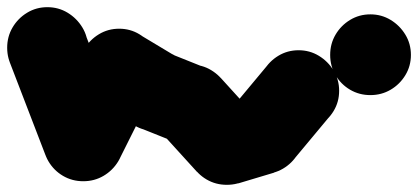

<svg xmlns="http://www.w3.org/2000/svg" viewBox="-82 -413 1165 535"><path d="M-62 -280Q-62 -249 -47 -223.5Q-32 -198 -6.5 -183Q19 -168 50 -168Q81 -168 106.5 -183Q132 -198 147.5 -223.5Q163 -249 163 -280Q163 -311 147.5 -336.5Q132 -362 106.5 -377.5Q81 -393 50 -393Q19 -393 -6.5 -377.5Q-32 -362 -47 -336.5Q-62 -311 -62 -280Z M155 -320 -55 -240 45 20 255 -60Z M38 -20Q38 11 53 36.5Q68 62 93.5 77Q119 92 150 92Q181 92 206.5 77Q232 62 247.5 36.5Q263 11 263 -20Q263 -51 247.5 -76.5Q232 -102 206.5 -117.5Q181 -133 150 -133Q119 -133 93.5 -117.5Q68 -102 53 -76.5Q38 -51 38 -20Z M49 -70 251 30 351 -170 149 -270Z M138 -220Q138 -189 153 -163.5Q168 -138 193.5 -123Q219 -108 250 -108Q281 -108 306.5 -123Q332 -138 347.5 -163.5Q363 -189 363 -220Q363 -251 347.5 -276.5Q332 -302 306.5 -317.5Q281 -333 250 -333Q219 -333 193.5 -317.5Q168 -302 153 -276.5Q138 -251 138 -220Z M308 -316 192 -124 292 -64 408 -256Z M238 -160Q238 -129 253 -103.5Q268 -78 293.5 -63Q319 -48 350 -48Q381 -48 406.5 -63Q432 -78 447.5 -103.5Q463 -129 463 -160Q463 -191 447.5 -216.5Q432 -242 406.5 -257.5Q381 -273 350 -273Q319 -273 293.5 -257.5Q268 -242 253 -216.5Q238 -191 238 -160Z M391 -264 309 -56 409 -16 491 -224Z M338 -120Q338 -89 353 -63.5Q368 -38 393.5 -23Q419 -8 450 -8Q481 -8 506.5 -23Q532 -38 547.5 -63.5Q563 -89 563 -120Q563 -151 547.5 -176.5Q532 -202 506.5 -217.5Q481 -233 450 -233Q419 -233 393.5 -217.5Q368 -202 353 -176.5Q338 -151 338 -120Z M533 -196 367 -44 467 66 633 -86Z M438 -10Q438 21 453 46.5Q468 72 493.5 87Q519 102 550 102Q581 102 606.5 87Q632 72 647.5 46.5Q663 21 663 -10Q663 -41 647.5 -66.5Q632 -92 606.5 -107.5Q581 -123 550 -123Q519 -123 493.5 -107.5Q468 -92 453 -66.5Q438 -41 438 -10Z M518 -118 582 98 682 68 618 -148Z M538 -40Q538 -9 553 16.5Q568 42 593.5 57Q619 72 650 72Q681 72 706.5 57Q732 42 747.5 16.5Q763 -9 763 -40Q763 -71 747.5 -96.5Q732 -122 706.5 -137.5Q681 -153 650 -153Q619 -153 593.5 -137.5Q568 -122 553 -96.5Q538 -71 538 -40Z M564 -112 736 32 836 -88 664 -232Z M638 -160Q638 -129 653 -103.5Q668 -78 693.5 -63Q719 -48 750 -48Q781 -48 806.5 -63Q832 -78 847.5 -103.5Q863 -129 863 -160Q863 -191 847.5 -216.5Q832 -242 806.5 -257.5Q781 -273 750 -273Q719 -273 693.5 -257.5Q668 -242 653 -216.5Q638 -191 638 -160Z M838 -260Q838 -229 853 -203.5Q868 -178 893.5 -163Q919 -148 950 -148Q981 -148 1006.5 -163Q1032 -178 1047.5 -203.5Q1063 -229 1063 -260Q1063 -291 1047.5 -316.5Q1032 -342 1006.5 -357.5Q981 -373 950 -373Q919 -373 893.5 -357.5Q868 -342 853 -316.5Q838 -291 838 -260Z"/></svg>

Font: Linefont Black
Style: Regular
Weight: 900
Monospace: yes
Version: Version 3.002;gftools[0.9.33]